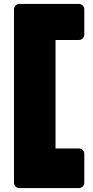

<svg xmlns="http://www.w3.org/2000/svg" viewBox="-20 -796 472 975"><path d="M78 159Q67 159 59 151Q51 143 51 132V-749Q51 -760 59 -768Q67 -776 78 -776H381Q392 -776 400 -768Q408 -760 408 -749V-620Q408 -609 400 -601Q392 -593 381 -593H262V-42H381Q392 -42 400 -34Q408 -26 408 -15V132Q408 143 400 151Q392 159 381 159Z"/></svg>

Font: Rubik Light Black
Style: Regular
Weight: 900
Version: Version 2.104